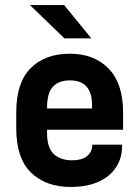

<svg xmlns="http://www.w3.org/2000/svg" viewBox="-20 -741 557 767"><path d="M99.6 -720.7H236.3L344.7 -587.9H237.3ZM168 -222.7V-209Q168 -151.4 194.3 -126Q221.7 -100.6 267.6 -100.6Q306.6 -100.6 326.2 -116.2Q347.7 -132.8 348.6 -160.2L349.6 -163.1H467.8V-158.2Q467.8 -84 413.1 -39.1Q358.4 5.9 262.7 5.9Q163.1 5.9 103.5 -51.8Q44.9 -109.4 44.9 -228.5V-292Q44.9 -410.2 101.6 -467.8Q159.2 -526.4 258.8 -526.4Q356.4 -526.4 414.1 -466.8Q471.7 -407.2 471.7 -292V-222.7ZM191.4 -394.5Q168 -370.1 168 -310.5V-307.6H347.7V-321.3Q347.7 -419.9 258.8 -419.9Q214.8 -419.9 191.4 -394.5Z"/></svg>

Font: Dinish
Style: Bold
Weight: 700
Designer: Bert Driehuis
Foundry: Playbeing
Version: Version 3.006; git-39231f3c-release